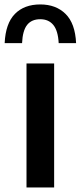

<svg xmlns="http://www.w3.org/2000/svg" viewBox="-56 -824 354 844"><path d="M60.5 0V-545H182V0ZM-35.5 -634.5Q-31.5 -721 9.5 -762.8Q50.5 -804.5 121 -804.5Q190 -804.5 232.2 -762.8Q274.5 -721 278.5 -634.5H202Q199 -689.5 178.2 -714.5Q157.5 -739.5 121 -739.5Q83 -739.5 63.2 -714.5Q43.5 -689.5 41 -634.5Z"/></svg>

Font: Encode Sans Semi Condensed SemiBold
Style: Regular
Weight: 600
Width: 4
Designer: Multiple Designers
Foundry: Impallari Type
Version: Version 3.000; ttfautohint (v1.8.3) -l 8 -r 50 -G 200 -x 14 